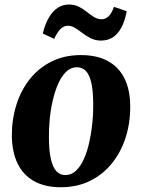

<svg xmlns="http://www.w3.org/2000/svg" viewBox="-20 -794 612 828"><path d="M329 -556.5Q398 -556.5 445.2 -530.8Q492.5 -505 517 -455.5Q541.5 -406 541.5 -335Q542 -264.5 522 -201.5Q502 -138.5 463.2 -90.2Q424.5 -42 368.8 -14.2Q313 13.5 241.5 13.5Q174 13.5 127 -12.8Q80 -39 56 -88.5Q32 -138 31 -208.5Q31 -280 51 -343Q71 -406 109.5 -454Q148 -502 203.2 -529.2Q258.5 -556.5 329 -556.5ZM312 -504Q285.5 -504 265.5 -484.8Q245.5 -465.5 231.2 -433.5Q217 -401.5 207.8 -362Q198.5 -322.5 194.5 -281Q190.5 -239.5 191 -202Q191 -143.5 199.5 -107.5Q208 -71.5 223.8 -55.2Q239.5 -39 261.5 -39Q288 -39 308 -58Q328 -77 342.2 -109.2Q356.5 -141.5 365.2 -181.2Q374 -221 378.2 -262.5Q382.5 -304 382 -342Q382 -401.5 373.8 -437Q365.5 -472.5 350 -488.2Q334.5 -504 312 -504ZM164.5 -649.5Q174.5 -690.5 191 -718.5Q207.5 -746.5 229.2 -760.5Q251 -774.5 277 -774.5Q301.5 -774.5 320.2 -765Q339 -755.5 354.5 -742.8Q370 -730 385.5 -720.5Q401 -711 419.5 -711Q433.5 -711 447 -722.5Q460.5 -734 471.5 -764.5L526.5 -745.5Q518.5 -702.5 503 -674.2Q487.5 -646 465.8 -632.5Q444 -619 415.5 -619Q392 -619 372.5 -628.5Q353 -638 336.2 -650.8Q319.5 -663.5 304.2 -673.2Q289 -683 273 -683Q255 -683 241.2 -669.2Q227.5 -655.5 213.5 -626.5Z"/></svg>

Font: Merriweather 48pt ExtraBold
Style: Italic
Weight: 800
Italic angle: -7.8°
Version: Version 2.101